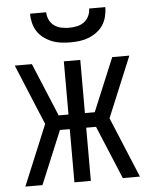

<svg xmlns="http://www.w3.org/2000/svg" viewBox="-53 -794 657 838"><g transform="rotate(-5 275.0 -375.0)"><path d="M526 0H451L354 -233H311V0H239V-233H196L99 0H24L134 -265L24 -530H99L196 -297H239V-530H311V-297H354L451 -530H526L416 -265ZM275 -610Q255 -610 234.5 -612.5Q214 -615 195 -622.5Q176 -630 159 -642.5Q142 -655 131 -672Q120 -689 115 -709.5Q110 -730 110 -750H181Q181 -733 188.5 -717Q196 -701 210 -691Q224 -681 241 -677.5Q258 -674 275 -674Q292 -674 309 -677.5Q326 -681 340 -691Q354 -701 361.5 -717Q369 -733 369 -750H440Q440 -730 435 -709.5Q430 -689 419 -672Q408 -655 391 -642.5Q374 -630 355 -622.5Q336 -615 315.5 -612.5Q295 -610 275 -610Z"/></g></svg>

Font: Lode
Style: Regular
Weight: 400
Monospace: yes
Designer: Belleve Invis
Foundry: Belleve Invis
Version: Version 29.2.0; ttfautohint (v1.8.3)